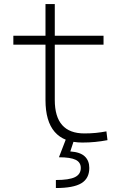

<svg xmlns="http://www.w3.org/2000/svg" viewBox="-20 -694 626 948"><path d="M386.7 9.8Q204.6 9.8 204.6 -200.2V-473.6H45.9V-517.6H204.6V-673.8H250.5V-517.6H491.2V-473.6H250.5V-200.2Q250.5 -35.2 396.5 -35.2Q426.8 -35.2 453.1 -37.8Q479.5 -40.5 505.4 -45.4L510.7 -2Q479.5 3.9 449.7 6.8Q419.9 9.8 386.7 9.8ZM255.9 234.4V194.8Q320.8 194.8 349.9 180.7Q378.9 166.5 378.9 135.3Q378.9 107.4 353.5 95Q328.1 82.5 271 82.5L312 -23.9L346.7 -5.9L327.1 53.7Q376.5 57.1 398.7 78.4Q420.9 99.6 420.9 135.3Q420.9 187 381.8 210.7Q342.8 234.4 255.9 234.4Z"/></svg>

Font: Cascadia Mono NF ExtraLight
Style: Regular
Weight: 200
Monospace: yes
Designer: Aaron Bell
Foundry: Saja Typeworks
Version: Version 2404.023; ttfautohint (v1.8.4)